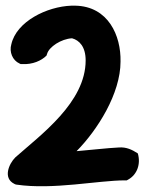

<svg xmlns="http://www.w3.org/2000/svg" viewBox="-20 -641 515 677"><path d="M20 -485C12 -458 24 -428 49 -417L53 -415H58C95 -413 126 -427 144 -445L146 -451C153 -476 196 -504 234 -506C260 -499 282 -476 282 -428C282 -280 124 -166 34 -86C11 -63 -10 -13 30 7L34 9L38 10C167 29 327 -5 420 -5H427L434 -9C463 -26 477 -62 466 -100C446 -113 426 -123 399 -121C357 -119 300 -112 250 -108C324 -183 405 -311 405 -424C407 -515 362 -619 245 -621H232C145 -618 38 -565 20 -485Z"/></svg>

Font: Snowfall
Style: Blk
Weight: 900
Designer: Jasper
Foundry: Cannot Into Space Fonts
Version: Version 0.9